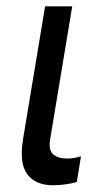

<svg xmlns="http://www.w3.org/2000/svg" viewBox="-20 -565 306 593"><path d="M119.3 -545.5H203.1L134.9 -134.9Q131.7 -116.8 135.1 -104.2Q138.5 -91.6 147.2 -85.8Q155.9 -79.9 165.3 -77.6Q174.7 -75.3 187.5 -75.3Q208.8 -75.3 230.1 -82.4L217.3 -2.8Q180.8 7.1 143.5 7.1Q89.8 7.1 64.5 -26.5Q39.1 -60 51.1 -134.9Z"/></svg>

Font: Karasuma Gothic
Style: Italic
Weight: 400
Italic angle: -9.39999°
Designer: Rasmus Andersson / Ryoko Nishizuka
Foundry: Genbu
Version: Version 1.00